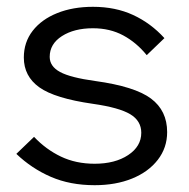

<svg xmlns="http://www.w3.org/2000/svg" viewBox="-20 -528 554 564"><path d="M28 -76 80 -126Q115 -89 159 -68Q203 -47 258 -47Q318 -47 356.5 -72.5Q395 -98 395 -138Q395 -173 362.5 -192.5Q330 -212 253 -223Q141 -239 95.5 -271.5Q50 -304 50 -359Q50 -404 76 -437.5Q102 -471 148 -489.5Q194 -508 253 -508Q319 -508 371 -484Q423 -460 463 -416L411 -366Q381 -403 342 -424Q303 -445 253 -445Q198 -445 162 -422Q126 -399 126 -361Q126 -333 156.5 -316.5Q187 -300 260 -290Q376 -274 423.5 -238.5Q471 -203 471 -140Q471 -94 443.5 -58.5Q416 -23 368 -3.5Q320 16 258 16Q186 16 129.5 -8.5Q73 -33 28 -76Z"/></svg>

Font: Wix Madefor Display
Style: Regular
Weight: 400
Designer: Dalton Maag Ltd
Foundry: Dalton Maag Ltd
Version: Version 3.100